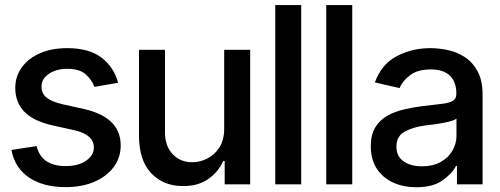

<svg xmlns="http://www.w3.org/2000/svg" viewBox="-20 -748 2029 779"><path d="M459 -412.1 362.8 -395.5Q353.5 -422.9 328.4 -445.8Q303.2 -468.8 253.4 -468.8Q208.5 -468.8 178.5 -448.5Q148.4 -428.2 148.4 -397Q148.4 -369.1 168.7 -352.3Q189 -335.4 233.4 -325.2L320.8 -305.7Q469.7 -272 469.7 -158.2Q469.7 -108.4 441.4 -70.3Q413.1 -32.2 362.8 -10.5Q312.5 11.2 246.6 11.2Q154.8 11.2 97.2 -28.1Q39.6 -67.4 26.4 -139.6L128.4 -155.3Q148.4 -74.2 246.1 -74.2Q298.3 -74.2 329.6 -96.2Q360.8 -118.2 360.8 -149.4Q360.8 -201.2 283.7 -219.2L191.4 -239.7Q114.7 -257.3 78.4 -295.2Q42 -333 42 -390.6Q42 -439 69.1 -475.6Q96.2 -512.2 143.6 -532.5Q190.9 -552.7 252.4 -552.7Q341.3 -552.7 391.8 -514.2Q442.4 -475.6 459 -412.1Z M889.6 -225.6V-545.9H995.1V0H891.6V-94.7H885.7Q866.7 -51.3 825.4 -22Q784.2 7.3 722.7 6.8Q643.6 7.3 593.8 -44.9Q543.9 -97.2 543.9 -198.7V-545.9H649.4V-210.9Q649.4 -155.3 680.7 -122.3Q711.9 -89.4 761.2 -89.8Q791 -89.8 820.6 -104.5Q850.1 -119.1 869.9 -149.4Q889.6 -179.7 889.6 -225.6Z M1202.1 -727.5V0H1096.7V-727.5Z M1409.2 -727.5V0H1303.7V-727.5Z M1668.9 11.7Q1617.2 11.7 1575.2 -7.3Q1533.2 -26.4 1508.8 -63.5Q1484.4 -100.6 1484.4 -154.3Q1484.4 -200.7 1502.2 -230.5Q1520 -260.3 1550.3 -277.6Q1580.6 -294.9 1617.9 -303.7Q1655.3 -312.5 1693.8 -317.4Q1742.7 -322.8 1773.2 -326.7Q1803.7 -330.6 1817.6 -338.9Q1831.5 -347.2 1831.5 -366.7V-369.1Q1831.5 -415.5 1805.4 -440.9Q1779.3 -466.3 1728 -466.3Q1674.3 -466.3 1643.6 -442.9Q1612.8 -419.4 1601.1 -390.6L1501 -413.6Q1527.8 -487.8 1590.1 -520.3Q1652.3 -552.7 1726.1 -552.7Q1758.8 -552.7 1795.7 -545.2Q1832.5 -537.6 1864.7 -517.1Q1897 -496.6 1917.5 -459.2Q1938 -421.9 1938 -362.3V0H1834V-74.7H1830.1Q1814.9 -44.4 1775.9 -16.4Q1736.8 11.7 1668.9 11.7ZM1691.9 -73.2Q1736.3 -73.2 1767.6 -90.6Q1798.8 -107.9 1815.4 -136.2Q1832 -164.6 1832 -196.3V-267.1Q1824.2 -259.8 1799.3 -253.9Q1774.4 -248 1746.1 -244.1Q1717.8 -240.2 1700.7 -238.3Q1654.8 -231.9 1621.6 -213.6Q1588.4 -195.3 1588.4 -152.8Q1588.4 -113.3 1617.7 -93.3Q1647 -73.2 1691.9 -73.2Z"/></svg>

Font: Inter Tight Medium
Style: Regular
Weight: 500
Designer: Rasmus Andersson
Foundry: rsms
Version: Version 3.004; ttfautohint (v1.8.4.7-5d5b)